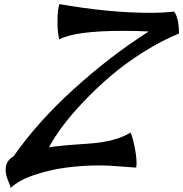

<svg xmlns="http://www.w3.org/2000/svg" viewBox="-20 -758 902 946"><path d="M272 -564Q263.2 -596.7 263.2 -650.9Q263.2 -714.8 272.9 -737.8Q518.1 -694.8 719.2 -694.8Q789.6 -694.8 837.9 -701.2Q861.8 -668.5 861.8 -592.8Q773.9 -556.6 685.8 -501Q597.7 -445.3 526.6 -384.8Q455.6 -324.2 393.6 -259Q331.5 -193.8 288.8 -136.7Q246.1 -79.6 221.2 -32.2Q279.3 -41.5 410.2 -49.8Q551.8 -59.1 623 -105Q632.8 -85 642.8 -36.6Q652.8 11.7 652.8 46.9Q652.8 58.1 650.9 67.9Q633.3 66.9 594.5 63.7Q555.7 60.5 526.4 58.8Q497.1 57.1 470.2 57.1Q385.7 57.1 303.7 68.1Q221.7 79.1 146.2 105Q70.8 130.9 33.2 168Q29.8 156.2 22.7 139.2Q15.6 122.1 11.7 108.2Q7.8 94.2 7.8 79.1Q7.8 33.7 46.9 12.2Q162.1 -153.8 340.8 -316.7Q519.5 -479.5 712.9 -603Q652.8 -606 585.9 -606Q351.6 -606 272 -564Z"/></svg>

Font: Kaushan Script
Style: Regular
Weight: 400
Designer: Pablo Impallari
Foundry: Pablo Impallari
Version: Version 1.002